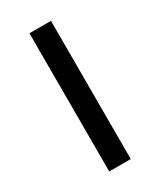

<svg xmlns="http://www.w3.org/2000/svg" viewBox="-138 -559 510 610"><g transform="rotate(-30 116.5 -253.5)"><path d="M156 0H77V-507H156Z"/></g></svg>

Font: Hind Jalandhar
Style: Regular
Weight: 400
Designer: Namrata Goyal
Foundry: Indian Type Foundry
Version: Version 0.702;PS 1.0;hotconv 1.0.81;makeotf.lib2.5.63406